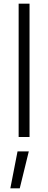

<svg xmlns="http://www.w3.org/2000/svg" viewBox="-20 -742 261 1040"><path d="M81 0V-722H140V0ZM75 78H136L87 278H36Z"/></svg>

Font: Titillium Web Light
Style: Regular
Weight: 300
Version: Version 1.002;PS 57.000;hotconv 1.0.70;makeotf.lib2.5.55311